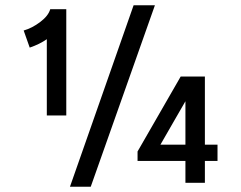

<svg xmlns="http://www.w3.org/2000/svg" viewBox="-20 -695 917 730"><path d="M246 15 488 -675H569L325 15ZM158 -256V-546Q131 -527 93 -514L70 -579Q102 -588 133 -611.5Q164 -635 171 -660H232V-256ZM685 0V-83H503V-119L667 -404H759V-145H807V-83H759V0ZM590 -145H685V-310Q661 -268 638 -228.5Q615 -189 590 -145Z"/></svg>

Font: Orienta
Style: Regular
Weight: 400
Designer: Eduardo Rodriguez Tunni
Foundry: Eduardo Rodriguez Tunni
Version: Version 1.002; ttfautohint (v1.8.4.7-5d5b);gftools[0.9.23]